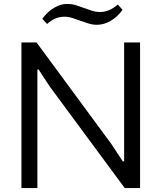

<svg xmlns="http://www.w3.org/2000/svg" viewBox="-20 -956 820 976"><path d="M89 -740H166L546 -224L604 -136H611V-740H692V0H614L233 -516L176 -603L170 -602V0H89ZM195 -861Q223 -898 256 -917Q289 -936 321 -936Q345 -936 366 -929.5Q387 -923 407 -915.5Q427 -908 447 -901.5Q467 -895 490 -895Q535 -895 579 -933L603 -906Q577 -870 542.5 -850Q508 -830 473 -830Q451 -830 430 -836.5Q409 -843 388.5 -850.5Q368 -858 348 -864.5Q328 -871 307 -871Q284 -871 263 -862.5Q242 -854 219 -834Z"/></svg>

Font: EncodeSans
Style: Regular
Weight: 400
Designer: Pablo Impallari, Andres Torresi
Foundry: Pablo Impallari, Andres Torresi
Version: Version 1.000; ttfautohint (v1.4.1)